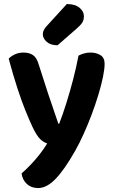

<svg xmlns="http://www.w3.org/2000/svg" viewBox="-20 -750 570 959"><path d="M141.9 -116.9Q126.3 -150.2 106.9 -198.1Q87.5 -246 66.6 -310.2Q45.7 -374.4 23.4 -456.9Q35 -469.6 54.4 -478.5Q73.9 -487.5 96.8 -487.5Q125.6 -487.5 144.6 -474.9Q163.5 -462.2 173.1 -428.7Q196.5 -353.9 220.9 -280.5Q245.4 -207.1 271.5 -131.9H275.5Q293.2 -176.6 311.2 -234.3Q329.3 -292 345.4 -353.8Q361.4 -415.5 372.1 -472.2Q385.7 -479.2 400.5 -483.3Q415.2 -487.5 431.8 -487.5Q460.7 -487.5 481.6 -474.7Q502.5 -461.9 502.5 -431.7Q502.5 -405.2 494.2 -364.7Q485.8 -324.2 471.3 -276.4Q456.8 -228.5 438 -178.3Q419.1 -128.1 397.9 -81.2Q376.7 -34.3 355.4 3.4Q302.8 96.4 258.2 142.9Q213.6 189.3 170.4 189.3Q136.1 189.3 114.1 168.8Q92 148.2 87.7 116.3Q109 98 132.6 73.4Q156.1 48.9 178 20.9Q199.8 -7 215.8 -33.4Q198.8 -38.4 181 -55Q163.2 -71.6 141.9 -116.9ZM214.2 -620.9 313.8 -729.9Q355.6 -729.6 377.4 -711.1Q399.1 -692.7 399.1 -669.5Q399.1 -649.9 390.5 -636.6Q381.8 -623.3 361.2 -605.7L267.6 -523.9Q232.1 -523.9 213 -541.3Q193.9 -558.8 193.9 -579Q193.9 -590 198.6 -599.5Q203.2 -609 214.2 -620.9Z"/></svg>

Font: Baloo Tammudu 2
Style: Regular
Weight: 400
Designer: Maithili Shingre, Omkar Shende and Ek Type
Foundry: Ek Type
Version: Version 1.700